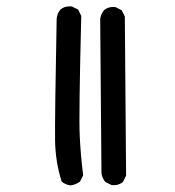

<svg xmlns="http://www.w3.org/2000/svg" viewBox="-20 -598 540 594"><path d="M198.2 -24.4Q182.6 -26.4 170.9 -36.1Q151.4 -96.7 150.4 -163.6Q149.4 -230.5 155.3 -541Q157.2 -556.6 167 -568.4Q180.7 -580.1 202.1 -578.1L221.7 -568.4L231.4 -548.8Q223.6 -240.2 226.6 -178.7Q229.5 -117.2 237.3 -55.7L227.5 -36.1Q213.9 -26.4 198.2 -24.4ZM325.2 -25.4 305.7 -35.2Q295.9 -46.9 293.9 -62.5L290 -539.1Q292 -554.7 301.8 -566.4Q315.4 -578.1 336.9 -576.2L356.4 -566.4L366.2 -546.9L370.1 -54.7L360.4 -35.2Q346.7 -23.4 325.2 -25.4Z"/></svg>

Font: JasonHandwriting1
Style: Regular
Weight: 400
Version: Version 1.48.20